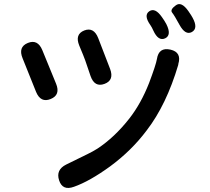

<svg xmlns="http://www.w3.org/2000/svg" viewBox="-20 -872 1040 952"><path d="M347 54Q290 75 273 22Q256 -30 308 -56L414 -108Q439 -120 463 -135Q548 -191 621 -284Q679 -358 719 -460Q753 -550 758 -579Q767 -639 825 -626Q882 -613 864 -554V-551Q805 -352 707 -225Q632 -125 526 -47Q424 27 347 54ZM231 -381Q182 -361 159 -416L92 -583Q69 -639 118 -659Q167 -679 190 -623L258 -457Q281 -401 231 -381ZM498 -456Q449 -438 429 -495L412 -545Q403 -573 392 -600L373 -646Q350 -702 398 -721Q445 -739 467 -683L526 -530Q547 -474 498 -456ZM799 -682Q765 -666 740 -721Q733 -737 726 -747Q691 -796 720 -816Q749 -836 783 -787Q796 -769 805 -752Q832 -698 799 -682ZM931 -713Q899 -696 870 -749Q845 -795 833.5 -809.5Q822 -824 851 -845Q879 -867 914 -817Q930 -794 935 -784Q964 -731 931 -713Z"/></svg>

Font: Resource Han Rounded TW Medium
Style: Regular
Weight: 500
Designer: Cyano Hao (round all glyphs); Ryoko NISHIZUKA 西塚涼子 (kana, bopomofo & ideographs); Paul D. Hunt (Latin, Greek & Cyrillic)
Foundry: Cyano Hao
Version: 0.990